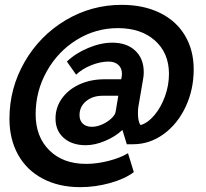

<svg xmlns="http://www.w3.org/2000/svg" viewBox="-20 -620 848 792"><path d="M19 -130Q19 -256 81.5 -364.5Q144 -473 250.5 -536.5Q357 -600 482 -600Q572 -600 639.5 -567Q707 -534 743 -473.5Q779 -413 779 -334Q779 -250 745.5 -179Q712 -108 654.5 -66.5Q597 -25 529 -25H503L485 -84Q455 -56 413 -38.5Q371 -21 334 -21Q277 -21 243 -51Q209 -81 209 -131Q209 -177 235.5 -214Q262 -251 308 -272Q354 -293 411 -293H480L482 -304Q483 -308 483 -316Q483 -339 468 -352.5Q453 -366 428 -366Q394 -366 356.5 -351Q319 -336 294 -312L256 -366Q291 -400 343.5 -422Q396 -444 443 -444Q503 -444 538 -411Q573 -378 573 -322Q573 -307 570 -292L551 -181Q549 -172 549 -153Q549 -118 560 -104Q590 -113 617 -145Q644 -177 660.5 -222.5Q677 -268 677 -315Q677 -401 619.5 -452.5Q562 -504 466 -504Q375 -504 297 -456Q219 -408 173 -326Q127 -244 127 -149Q127 -56 183.5 0Q240 56 335 56Q380 56 428.5 43.5Q477 31 508 12L532 90Q495 118 434 135Q373 152 311 152Q223 152 156.5 117Q90 82 54.5 18Q19 -46 19 -130ZM457 -159 468 -225H403Q362 -225 335 -202.5Q308 -180 308 -145Q308 -123 321.5 -110Q335 -97 359 -97Q380 -97 402 -107Q424 -117 439.5 -131.5Q455 -146 457 -159Z"/></svg>

Font: Sarabun ExtraBold
Style: Italic
Weight: 800
Italic angle: -10°
Designer: Suppakit Chalermlarp | Katatrad Co.,Ltd.
Foundry: Cadson Demak Co.,Ltd.
Version: Version 1.000; ttfautohint (v1.6)